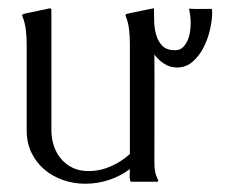

<svg xmlns="http://www.w3.org/2000/svg" viewBox="-20 -442 561 467"><path d="M440.9 -420.9Q454.6 -419.9 467.8 -420.2Q481 -420.4 494.6 -420.4L495.6 -418.9Q495.6 -417 495.8 -415.5Q496.1 -414.1 496.1 -412.1Q496.1 -394 491 -370.8Q485.8 -347.7 475.3 -326.9Q464.8 -306.2 448.7 -292Q432.6 -277.8 410.6 -277.8Q393.6 -277.8 379.4 -286.9Q365.2 -295.9 355.5 -309.6Q356 -243.2 355.7 -177.5Q355.5 -111.8 355.5 -45.4Q355.5 -34.7 357.4 -24.2Q359.4 -13.7 364.7 -3.9V-1L362.8 0H298.3Q297.4 0 296.9 -2Q296.4 -3.9 295.9 -6.3Q295.4 -8.8 295.4 -11Q295.4 -13.2 295.4 -14.2L295.9 -30.8Q272.5 -13.2 244.6 -4.2Q216.8 4.9 187.5 4.9Q158.7 4.9 133.1 -4.2Q107.4 -13.2 87.6 -30Q67.9 -46.9 56.4 -70.8Q44.9 -94.7 44.9 -125V-335.4Q44.9 -353 42.7 -370.6Q40.5 -388.2 33.7 -404.3L34.7 -406.2L37.1 -408.2L102.1 -421.9Q104 -420.9 105 -418.9V-125Q105 -105 111.1 -86.9Q117.2 -68.8 128.9 -55.2Q140.6 -41.5 157.2 -33.7Q173.8 -25.9 195.3 -25.9Q223.6 -25.9 249.5 -37.4Q275.4 -48.8 295.9 -67.4V-335.4Q295.9 -353 293.9 -370.6Q292 -388.2 285.2 -404.3Q285.6 -406.2 287.6 -408.2L353.5 -421.9L354.5 -420.9Q354.5 -406.7 355 -389.4Q355.5 -372.1 360.1 -356.4Q364.7 -340.8 375.2 -330.3Q385.7 -319.8 405.8 -319.8Q417.5 -319.8 424.8 -326.9Q432.1 -334 436.5 -344.2Q440.9 -354.5 442.4 -366Q443.8 -377.4 443.8 -386.2Q443.8 -401.9 439.9 -419.9Z"/></svg>

Font: CAT Linz
Style: Regular
Weight: 400
Designer: Peter Wiegel
Foundry: Peter Wiegel
Version: Version 1.08